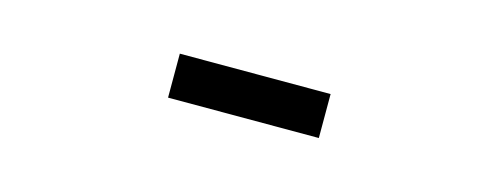

<svg xmlns="http://www.w3.org/2000/svg" viewBox="-20 -921 1040 400"><g transform="rotate(15 500.0 -721.5)"><path d="M336.9 -673.8V-768.6H662.1V-673.8Z"/></g></svg>

Font: GenEi Gothic M Regular
Style: Bold
Weight: 700
Designer: o_tamon (Modified); [Source Han Sans]
Ryoko NISHIZUKA  (kana & ideographs); Paul D. Hunt (Latin, Greek & Cyrillic); Wenl
Version: Version 1.1a;Original Version 1.004